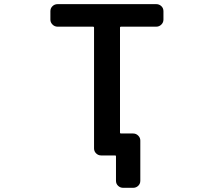

<svg xmlns="http://www.w3.org/2000/svg" viewBox="-20 -774 1040 932"><path d="M578.1 137.7Q563.5 137.7 553.2 127.9Q543 118.2 543 103.5V-14.6Q543 -19.5 539.1 -19.5H470.7Q457 -19.5 446.8 -29.3Q436.5 -39.1 436.5 -53.7V-639.6Q436.5 -644.5 431.6 -644.5H259.8Q245.1 -644.5 234.9 -654.8Q224.6 -665 224.6 -678.7V-719.7Q224.6 -734.4 234.9 -744.1Q245.1 -753.9 259.8 -753.9H738.3Q752.9 -753.9 763.2 -744.1Q773.4 -734.4 773.4 -719.7V-678.7Q773.4 -665 763.2 -654.8Q752.9 -644.5 738.3 -644.5H567.4Q562.5 -644.5 562.5 -639.6V-130.9Q562.5 -126 567.4 -126H626Q640.6 -126 650.9 -115.7Q661.1 -105.5 661.1 -91.8V103.5Q661.1 118.2 650.9 127.9Q640.6 137.7 626 137.7Z"/></svg>

Font: Rounded-L Mgen+ 1m medium
Style: Regular
Weight: 500
Designer: [Source Han Sans]
Ryoko NISHIZUKA  (kana & ideographs); Paul D. Hunt (Latin, Greek & Cyrillic); Wenlong ZHANG  (bopomofo
Version: Version 1.059.20150602